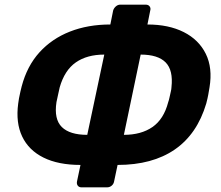

<svg xmlns="http://www.w3.org/2000/svg" viewBox="-20 -771 949 823"><path d="M329 32Q319 32 313.5 25Q308 18 310 7L325 -64Q230 -64 166.5 -95.5Q103 -127 75 -186Q47 -245 58 -327Q59 -336 61.5 -350Q64 -364 67.5 -378.5Q71 -393 73 -401Q96 -488 149 -546.5Q202 -605 279.5 -635.5Q357 -666 453 -666L465 -726Q468 -736 476.5 -743.5Q485 -751 495 -751H605Q616 -751 621.5 -743.5Q627 -736 624 -726L612 -666Q703 -666 767.5 -633.5Q832 -601 862 -540.5Q892 -480 878 -396Q875 -378 872.5 -364Q870 -350 864 -327Q825 -196 729 -130Q633 -64 484 -64L469 7Q467 18 458.5 25Q450 32 439 32ZM354 -193 427 -537Q353 -537 305 -503.5Q257 -470 236 -397Q232 -381 229 -365.5Q226 -350 222 -333Q211 -260 245 -226.5Q279 -193 354 -193ZM511 -193Q585 -193 633.5 -226.5Q682 -260 701 -333Q704 -341 706.5 -353Q709 -365 712 -377.5Q715 -390 715 -397Q723 -470 690 -503.5Q657 -537 583 -537Z"/></svg>

Font: Rubik Light SemiBold
Style: Italic
Weight: 600
Italic angle: -12°
Version: Version 2.104